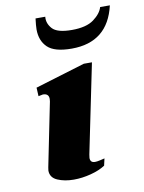

<svg xmlns="http://www.w3.org/2000/svg" viewBox="-82 -769 628 837"><g transform="rotate(-10 231.5 -350.5)"><path d="M130 -663Q130 -679 134 -711H177Q174 -682 195.5 -658Q217 -634 282 -634Q346 -634 379 -658.5Q412 -683 420 -711H463Q427 -554 267 -554Q191 -554 160.5 -583.5Q130 -613 130 -663ZM74 -48Q74 -52 76 -62L133 -344Q134 -348 134 -355Q134 -379 108 -379Q107 -379 88 -375L86 -413L307 -480H343L262 -86Q260 -74 260 -71Q260 -50 281 -50Q290 -50 303 -53Q316 -56 324 -58L317 -27Q291 -10 252.5 0Q214 10 177 10Q136 10 105 -3.5Q74 -17 74 -48Z"/></g></svg>

Font: Taviraj ExtraBold
Style: Italic
Weight: 800
Italic angle: -12°
Designer: Katatrad Team
Foundry: CadsonDemak
Version: Version 1.001